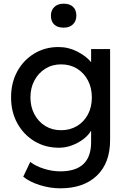

<svg xmlns="http://www.w3.org/2000/svg" viewBox="-20 -791 689 1041"><path d="M307 230Q251 230 195.5 212.5Q140 195 106 167L144 87Q174 110 218.5 124Q263 138 307 138Q474 138 474 -20V-83Q460 -58 432.5 -37Q405 -16 370.5 -3Q336 10 300 10Q225 10 166.5 -25.5Q108 -61 74 -122.5Q40 -184 40 -263Q40 -342 73.5 -403.5Q107 -465 165.5 -500.5Q224 -536 297 -536Q352 -536 400 -511Q448 -486 474 -454V-525H577V-32Q577 93 505 161.5Q433 230 307 230ZM311 -85Q360 -85 398 -108Q436 -131 457 -171Q478 -211 478 -263Q478 -315 456.5 -355.5Q435 -396 397.5 -419Q360 -442 311 -442Q263 -442 225.5 -418.5Q188 -395 166.5 -354.5Q145 -314 145 -263Q145 -212 166.5 -171.5Q188 -131 225.5 -108Q263 -85 311 -85ZM325 -641Q292 -641 274 -658Q256 -675 256 -706Q256 -735 274.5 -753Q293 -771 325 -771Q358 -771 376 -754Q394 -737 394 -706Q394 -677 375.5 -659Q357 -641 325 -641Z"/></svg>

Font: Lexend
Style: Regular
Weight: 400
Designer: Bonnie Shaver-Troup, Thomas Jockin
Foundry: Lexend
Version: Version 1.007; ttfautohint (v1.8.3)